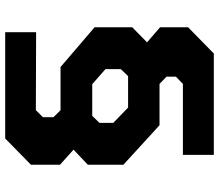

<svg xmlns="http://www.w3.org/2000/svg" viewBox="-72 -705 843 739"><g transform="rotate(90 349.5 -335.5)"><path d="M104 66V-53L404 -52L431 -79V-120L404 -147H238L85 -278V-423L143 -480L85 -530V-638L186 -737H576V-618H303L275 -591V-555L303 -528H462L614 -389V-252L556 -197L614 -145V-33L513 66ZM304 -269H426L453 -297V-350L394 -407H273L246 -379V-320Z"/></g></svg>

Font: Tomorrow
Style: Bold
Weight: 700
Designer: Tony de Marco, Monica Rizzolli
Foundry: Just in Type
Version: Version 2.002